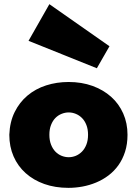

<svg xmlns="http://www.w3.org/2000/svg" viewBox="-20 -908 667 936"><path d="M220.7 -887.7 513.7 -682.6 452.1 -575.2 119.1 -709ZM220.7 -251Q220.7 -223.6 228.8 -203.1Q236.8 -182.6 250 -168.9Q263.2 -155.3 280.3 -148.4Q297.4 -141.6 314.9 -141.6Q332.5 -141.6 349.4 -148.4Q366.2 -155.3 379.6 -168.9Q393.1 -182.6 401.1 -203.1Q409.2 -223.6 409.2 -251Q409.2 -278.3 401.1 -298.8Q393.1 -319.3 379.6 -332.8Q366.2 -346.2 349.4 -353Q332.5 -359.9 314.9 -359.9Q297.4 -359.9 280.3 -353Q263.2 -346.2 250 -332.8Q236.8 -319.3 228.8 -298.8Q220.7 -278.3 220.7 -251ZM25.4 -251Q27.8 -314 51.5 -361.8Q75.2 -409.7 114.3 -442.4Q153.3 -475.1 204.8 -491.7Q256.3 -508.3 314.5 -508.3Q377.9 -508.3 430.7 -489.3Q483.4 -470.2 521.5 -436.3Q559.6 -402.3 580.6 -355Q601.6 -307.6 601.6 -251Q601.6 -205.1 589.6 -168Q577.6 -130.9 557.1 -102.3Q536.6 -73.7 508.8 -52.7Q481 -31.7 448.7 -18.3Q416.5 -4.9 382.1 1.5Q347.7 7.8 313.5 7.8Q249 7.8 196 -11Q143.1 -29.8 105 -64Q66.9 -98.1 46.1 -145.8Q25.4 -193.4 25.4 -251Z"/></svg>

Font: Paytone One
Style: Regular
Weight: 400
Designer: vernon adams
Foundry: vernon adams
Version: 1.000